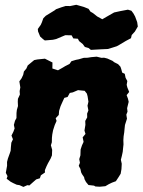

<svg xmlns="http://www.w3.org/2000/svg" viewBox="-20 -751 584 786"><path d="M111.2 -497.8 120 -505 133 -507.6 163.8 -510.8 183.6 -500.8 194.8 -495.2 194.4 -470.6 217.4 -463.2 237.6 -474.6 246.8 -480.2 264.6 -489.2 272.4 -500.4 290.8 -506 303 -508.4 322.6 -514.2 338.4 -514.6 353.2 -517 375.8 -519 395.4 -514.2 406 -514.8 419.4 -511.4 440.4 -502 447.8 -496.2 463.4 -488.4 473 -478 476.4 -468.2 480.2 -453.8 490.8 -448.8 494 -432.8 501.2 -419.2 498.6 -403.8 501.4 -392.8 508.8 -374.6 498.4 -361.6 503.8 -347.2 506.8 -334.2 500.4 -308.2 502 -294 497.2 -281.6 499.8 -265 491.6 -239.4 489.8 -222.6 488.6 -209.4 486 -192.6 485 -177 485.6 -160 484 -145.4 482.4 -129.4 478.8 -112.6 474.8 -97 478.4 -80.6 477.2 -58.8 474 -39.8 466 -26.8 454.4 -9.2 438.2 -3.2 425 3.2 411.4 11.2 388.6 13.4 370.6 12.4 365 9 342.2 6.4 332 -6 326 -17.4 324.2 -25.8 315.6 -38.4 312 -45.8 309.2 -59.2 302.4 -72.2 307.2 -84.8 304.4 -99.6 309.2 -115 310 -139 315.6 -156 322.2 -170.2 318.4 -188.8 330 -202.8 325.8 -216.4 329.6 -239.8 329 -256 337 -270.6 336.6 -285.8 341.8 -299 338.2 -318.2 342 -334.6 338.6 -356.8 335.6 -367.8 326.6 -379.2 299.4 -382 277.8 -372.8 265.8 -370.6 256.6 -354 243.4 -350.4 235.6 -333.6 227.8 -316 222 -297.2 220.6 -280.6 208 -267 211.6 -256 204.2 -239.2 197.4 -218.2 194 -200.6 192.6 -187.4 192.2 -168.6 188.4 -156.2 193.6 -137.6 192.6 -114.8 187.2 -101.8 176.4 -82.6 170.4 -70.2 163.8 -54.4 164 -44.8 147.4 -33.4 143.2 -21.2 128.2 -16.6 115.4 -5.4 100.2 8.2 92 7 75.8 14.2 59.8 7 48.4 5.2 34.2 -1.4 23.2 -7.2 7.2 -19.4 10.8 -30 3.8 -43.4 9 -72.6 8.8 -88 12.4 -102 20.2 -123.6 23.6 -133.8 24.6 -148.8 26.4 -166.8 33 -180.8 27 -196 34.8 -211.6 39.8 -225.2 36.8 -239.6 41.4 -256.6 47.4 -267.6 47.6 -288.4 49 -301 53.6 -316.8 52.8 -334.8 53.4 -346.4 61.4 -363.8 60.4 -378 63.2 -393.2 59.2 -418 68.4 -430.6 75 -444.8 77.8 -458.2 88 -470.4 93.6 -483.2ZM319 -570.4 303.8 -582.8 298.8 -592.4 280 -593.8 273.2 -606.4 247.4 -607 210 -591.2 196.6 -588.2 163.6 -585.4 156.4 -590.6 144.4 -601.4 135.8 -622.2 134.8 -632.4 147 -649.6 151.6 -660 157.2 -676 167.4 -686.4 203.6 -708.6 209.4 -713.2 231 -721 249.2 -726.6 267 -726.2 292.2 -731.4 323.2 -722.6 342.6 -714.8 350.2 -703.4 360.6 -697.4 378 -683.6 398.8 -672.2 417.4 -683 447.2 -700 472.8 -705.6 503.6 -711.4 518 -707 526.2 -696 533.2 -683.2 541.6 -660.4 544.2 -642.4 532.2 -621.8 519.2 -607.6 516.2 -594.6 495.2 -583.4 464.4 -565 457.8 -561.6 440.2 -556 421.4 -550.4 390.2 -549 352 -546.8 342.6 -554.4 327.4 -558.8Z"/></svg>

Font: Winky Rough
Style: Italic
Weight: 400
Italic angle: -8.97852°
Designer: Simon Atzbach
Foundry: typofactur
Version: Version 1.206